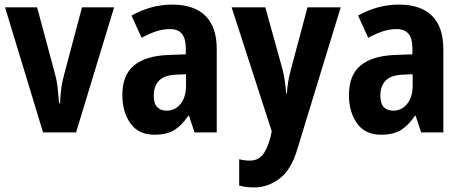

<svg xmlns="http://www.w3.org/2000/svg" viewBox="-20 -578 2018 838"><path d="M168 0 2 -546H142L219 -259Q229 -222 232 -191Q235 -160 238 -127H242Q243 -154 246.5 -185Q250 -216 260 -253L338 -546H478L312 0Z M732 -558Q826 -558 876 -509.5Q926 -461 926 -363V0H829L805 -73H802Q774 -31 741 -10.5Q708 10 654 10Q584 10 549 -40Q514 -90 514 -163Q514 -250 564.5 -292Q615 -334 713 -338L791 -341V-368Q791 -451 723 -451Q692 -451 662.5 -441.5Q633 -432 598 -413L554 -510Q594 -533 639.5 -545.5Q685 -558 732 -558ZM748 -252Q697 -250 674 -226Q651 -202 651 -161Q651 -126 666 -110.5Q681 -95 707 -95Q744 -95 768 -124.5Q792 -154 792 -205V-254Z M991 -546H1138L1214 -272Q1220 -247 1223.5 -221.5Q1227 -196 1229 -170H1232Q1234 -196 1237.5 -219Q1241 -242 1249 -272L1322 -546H1467L1278 72Q1251 164 1199.5 202Q1148 240 1091 240Q1071 240 1055 238Q1039 236 1024 232V117Q1047 123 1070 123Q1104 123 1124.5 100Q1145 77 1160 23L1166 -5Z M1721 -558Q1815 -558 1865 -509.5Q1915 -461 1915 -363V0H1818L1794 -73H1791Q1763 -31 1730 -10.5Q1697 10 1643 10Q1573 10 1538 -40Q1503 -90 1503 -163Q1503 -250 1553.5 -292Q1604 -334 1702 -338L1780 -341V-368Q1780 -451 1712 -451Q1681 -451 1651.5 -441.5Q1622 -432 1587 -413L1543 -510Q1583 -533 1628.5 -545.5Q1674 -558 1721 -558ZM1737 -252Q1686 -250 1663 -226Q1640 -202 1640 -161Q1640 -126 1655 -110.5Q1670 -95 1696 -95Q1733 -95 1757 -124.5Q1781 -154 1781 -205V-254Z"/></svg>

Font: Noto Sans Malayalam Condensed
Style: Bold
Weight: 700
Width: 3
Designer: Jelle Bosma - Monotype Design Team
Foundry: Monotype Imaging Inc.
Version: Version 2.104; ttfautohint (v1.8.4.7-5d5b)